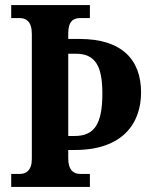

<svg xmlns="http://www.w3.org/2000/svg" viewBox="-20 -734 599 754"><path d="M24 0H333V-51H295C269 -51 248 -66 248 -112V-145H274C463 -145 534 -251 534 -371C534 -502 456 -581 293 -581H248V-602C248 -650 267 -663 295 -663H333V-714H24V-663H58C82 -663 105 -650 105 -601V-110C105 -64 82 -51 58 -51H24ZM273 -200H248V-523H278C354 -523 382 -475 382 -367C382 -246 350 -200 273 -200Z"/></svg>

Font: Noto Serif Devanagari Condensed
Style: Bold
Weight: 700
Width: 3
Designer: Universal Thirst, Indian Type Foundry and the Monotype Design Team
Foundry: Monotype Imaging Inc.
Version: Version 2.004